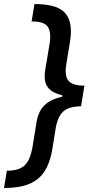

<svg xmlns="http://www.w3.org/2000/svg" viewBox="-33 -791 490 948"><path d="M374.5 -311.5Q309.1 -311.5 269.8 -321.8Q230.5 -332 211.9 -350.1Q193.4 -368.2 189.5 -392.1Q185.5 -416 189.9 -442.9L211.4 -572.3Q221.2 -630.4 203.4 -658Q185.5 -685.5 123 -685.1L137.2 -771Q190.4 -771 227.5 -761.2Q264.6 -751.5 286.4 -729Q308.1 -706.5 314.5 -669.4Q320.8 -632.3 311.5 -577.6L294.4 -474.1Q285.2 -417.5 304.4 -392.8Q323.7 -368.2 383.8 -368.2ZM-13.2 137.2 1 51.8Q63 51.8 89.8 24.4Q116.7 -2.9 127 -62L147.9 -190.4Q152.3 -217.8 164.6 -241.7Q176.8 -265.6 201.4 -283.7Q226.1 -301.8 268.6 -312Q311 -322.3 376 -322.3L367.2 -266.1Q306.6 -265.6 279.1 -240.2Q251.5 -214.8 242.2 -159.2L225.6 -56.2Q216.8 -2 198.2 35.2Q179.7 72.3 150.6 94.7Q121.6 117.2 80.8 127.2Q40 137.2 -13.2 137.2ZM367.2 -266.1 265.6 -265.6 282.7 -368.7 383.8 -368.2Z"/></svg>

Font: Inter 16pt Medium
Style: Italic
Weight: 500
Italic angle: -9.3988°
Version: Version 4.001;git-66647c0bb